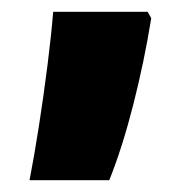

<svg xmlns="http://www.w3.org/2000/svg" viewBox="-20 -166 324 325"><path d="M236 -135Q224 -61 205.5 11.5Q187 84 165 139H30Q38 98 46 46.5Q54 -5 60.5 -56.5Q67 -108 70 -146H230Z"/></svg>

Font: Noto Sans Lao Looped UI Cond Blk
Style: Regular
Weight: 900
Width: 3
Designer: Mark Frömberg, Ben Mitchell
Foundry: The Fontpad Ltd
Version: Version 1.001; ttfautohint (v1.8.4.7-5d5b)